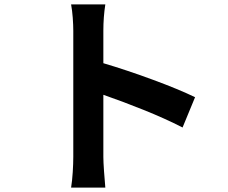

<svg xmlns="http://www.w3.org/2000/svg" viewBox="-20 -811 1040 875"><path d="M869 -368 812 -230Q732 -271 633.5 -310.5Q535 -350 451 -379V-96Q451 -74 454 -31.5Q457 11 460 44H304Q309 13 311.5 -26.5Q314 -66 314 -96V-671Q314 -697 311.5 -730.5Q309 -764 304 -791H460Q451 -733 451 -671V-523Q556 -492 675.5 -448Q795 -404 869 -368Z"/></svg>

Font: Source Han Sans CN Bold
Style: Bold
Weight: 700
Designer: Ryoko NISHIZUKA 西塚涼子 (kana & ideographs); Paul D. Hunt (Latin, Greek & Cyrillic); Wenlong ZHANG 张文龙 (bopomofo); Sandoll 
Foundry: Adobe Systems Incorporated
Version: Version 1.00;May 30, 2023;FontCreator 11.5.0.2422 32-bit